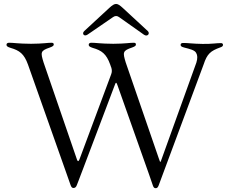

<svg xmlns="http://www.w3.org/2000/svg" viewBox="-20 -954 1195 991"><path d="M386.4 -23.8 397.4 -52.9 409.1 -83.5 568.9 -505.7 574.9 -521.3C578.1 -528.8 579.9 -528.8 583.5 -521.3L587.7 -510.3L748.9 -55L768.8 2.8C772.4 13.1 775.9 17.4 783.7 17.4C790.8 17.4 795.1 13.1 799 2.8L808.6 -23.1L1031.2 -621.8C1049 -676.1 1066.8 -691.4 1117.5 -709.5C1125.7 -712.4 1131 -715.6 1131 -722.3C1131 -729 1126.1 -731.9 1119.3 -731.5C1099.4 -731.9 1074.6 -726.6 1025.9 -727.3C974.1 -728 947.8 -732.6 926.8 -732.2C917.3 -732.6 911.9 -729 912.3 -723C911.9 -716.3 915.5 -712.7 931.1 -708.5C960.2 -701 984.7 -695.7 992.5 -680.8C999.6 -668.7 1000.4 -653.4 993.6 -631L809.7 -120.4C807.5 -116.8 805.8 -118.3 803.6 -125.4L798.7 -139.2L628.9 -631.7C613.3 -683.9 612.2 -692.1 661.9 -708.8C678.3 -714.8 681.8 -718.8 681.5 -724.8C681.8 -730.5 677.6 -733.7 669.4 -733.3C651.6 -733.7 627.1 -728.3 564.6 -728C497.9 -728.3 471.2 -733.7 452.8 -733.3C443.2 -733.7 437.9 -729.8 437.9 -723C437.9 -716.3 441.8 -712.4 458.1 -707C505.3 -693.5 528.8 -676.1 548.7 -621.1L552.6 -609.7L554 -606.2L554.7 -604.4C558.2 -592.7 558.2 -581.3 553.6 -570L393.1 -139.2L389.6 -130.3C385.7 -120.7 382.1 -119.7 378.2 -127.8L204.9 -631.7C188.9 -683.9 187.9 -692.1 237.6 -708.8C253.9 -714.8 257.5 -718.8 257.5 -724.8C257.5 -730.5 253.2 -733.7 245 -733.3C227.3 -733.7 203.1 -728.3 140.3 -728C73.5 -728.3 46.9 -733.7 28.4 -733.3C18.8 -733.7 13.5 -729.8 13.5 -723C13.5 -716.3 17.4 -712.4 34.1 -707C81 -693.5 104.4 -676.1 124.3 -621.1L321.7 -62.9L344.5 1.8C348.4 12.1 352.3 16.3 359.4 16.3C367.5 16.3 372.9 11.4 376.4 1.8ZM415.1 -794C400.9 -780.9 413.4 -762.8 432.2 -775.6L563.6 -865.8C574.2 -873.2 584.2 -873.2 594.5 -865.8L723 -774.9C741.1 -762.1 756.4 -781.2 742.5 -794L613.3 -913.4C585.2 -938.9 575.3 -941.8 544.4 -913.4Z"/></svg>

Font: Margiela Serif
Style: Regular
Weight: 400
Designer: Andreas Faust, Stefan Endress
Version: Version 1.002;FEAKit 1.0